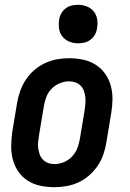

<svg xmlns="http://www.w3.org/2000/svg" viewBox="-20 -770 540 798"><path d="M206 8Q176 8 147.5 2Q119 -4 95.5 -19Q72 -34 56.5 -56.5Q41 -79 33.5 -106.5Q26 -134 26.5 -163.5Q27 -193 31 -222L51 -342Q55 -367 64 -392Q73 -417 87.5 -439Q102 -461 123 -479Q144 -497 168 -508Q192 -519 217 -523.5Q242 -528 267 -528Q297 -528 325.5 -522Q354 -516 377.5 -501Q401 -486 417 -463.5Q433 -441 440.5 -413.5Q448 -386 447.5 -356.5Q447 -327 442 -298L422 -178Q418 -153 409.5 -128Q401 -103 386 -81Q371 -59 350.5 -41Q330 -23 306 -12Q282 -1 256.5 3.5Q231 8 206 8ZM206 -88Q225 -88 245 -96Q265 -104 279.5 -119.5Q294 -135 301.5 -154.5Q309 -174 312 -193L332 -313Q334 -327 335 -340.5Q336 -354 334.5 -367.5Q333 -381 328.5 -393Q324 -405 315 -414Q306 -423 293.5 -427.5Q281 -432 267 -432Q248 -432 228.5 -424Q209 -416 194 -400.5Q179 -385 172 -365.5Q165 -346 162 -327L142 -207Q140 -193 138.5 -179.5Q137 -166 139 -152.5Q141 -139 145.5 -127Q150 -115 159 -106Q168 -97 180 -92.5Q192 -88 206 -88ZM304 -590Q285 -590 268 -597Q251 -604 239.5 -618Q228 -632 225.5 -651Q223 -670 226 -689Q228 -703 235 -715Q242 -727 253.5 -735.5Q265 -744 278 -747Q291 -750 305 -750Q324 -750 341.5 -743Q359 -736 370 -722Q381 -708 384 -689Q387 -670 383 -651Q381 -637 374 -625Q367 -613 355.5 -604.5Q344 -596 331 -593Q318 -590 304 -590Z"/></svg>

Font: Iosevka Term Curly Oblique
Style: Bold
Weight: 700
Italic angle: -9°
Designer: Belleve Invis
Foundry: Belleve Invis
Version: Version 32.3.0